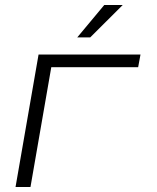

<svg xmlns="http://www.w3.org/2000/svg" viewBox="-20 -746 627 766"><path d="M531.2 -478H184.6L101.6 0H42L133.8 -528.3H540.5ZM396 -726.1H469.7L339.8 -596.7H288.1Z"/></svg>

Font: Roboto Mono Light
Style: Italic
Weight: 300
Designer: Google
Version: Version 2.000985; 2015; ttfautohint (v1.3)